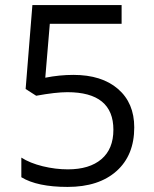

<svg xmlns="http://www.w3.org/2000/svg" viewBox="-20 -734 612 764"><path d="M272 -436Q384.8 -436 449.5 -380.1Q514.2 -324.2 514.2 -227.1Q514.2 -116.2 443.6 -53.2Q373 9.8 249 9.8Q128.4 9.8 64.9 -28.8V-106.9Q99.1 -85 149.9 -72.5Q200.7 -60.1 250 -60.1Q335.9 -60.1 383.5 -100.6Q431.2 -141.1 431.2 -217.8Q431.2 -367.2 248 -367.2Q201.7 -367.2 124 -353L82 -379.9L108.9 -713.9H463.9V-639.2H178.2L160.2 -424.8Q216.3 -436 272 -436Z"/></svg>

Font: f06597129
Style: Regular
Weight: 400
Foundry: Ascender Corporation
Version: Version 1.10